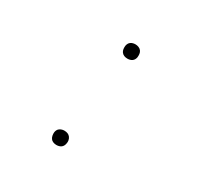

<svg xmlns="http://www.w3.org/2000/svg" viewBox="-124 -679 847 827"><g transform="rotate(30 300.0 -265.0)"><path d="M327 -467Q318 -467 310.5 -470Q303 -473 298 -479.5Q293 -486 292 -494.5Q291 -503 292 -511Q293 -517 296 -522.5Q299 -528 304 -531.5Q309 -535 315 -536.5Q321 -538 327 -538Q335 -538 343 -535Q351 -532 356 -525.5Q361 -519 362 -510.5Q363 -502 362 -494Q361 -488 358 -482.5Q355 -477 350 -473.5Q345 -470 339 -468.5Q333 -467 327 -467ZM248 8Q240 8 232 5Q224 2 219.5 -4.5Q215 -11 213.5 -19.5Q212 -28 213 -36Q214 -42 217 -47.5Q220 -53 225.5 -56.5Q231 -60 236.5 -61.5Q242 -63 248 -63Q257 -63 264.5 -60Q272 -57 277 -50.5Q282 -44 283.5 -35.5Q285 -27 283 -19Q282 -13 279 -7.5Q276 -2 271 1.5Q266 5 260 6.5Q254 8 248 8Z"/></g></svg>

Font: Iosevka Curly Slab ThEx
Style: Italic
Weight: 100
Width: 7
Italic angle: -9°
Monospace: yes
Designer: Belleve Invis
Foundry: Belleve Invis
Version: Version 11.1.0; ttfautohint (v1.8.3)